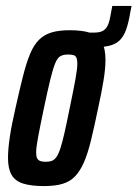

<svg xmlns="http://www.w3.org/2000/svg" viewBox="-20 -620 464 648"><path d="M236 -460 246 -510H297Q316 -510 326.5 -515.5Q337 -521 343 -533Q349 -545 352 -563L359 -600H424L420 -580Q414 -543 405.5 -519.5Q397 -496 383 -483Q369 -470 346.5 -465Q324 -460 287 -460ZM128 8Q85 8 58 -0.5Q31 -9 19 -30Q7 -51 7 -87Q7 -116 13 -157Q19 -198 32 -254Q46 -317 57.5 -362.5Q69 -408 81.5 -438Q94 -468 111.5 -485.5Q129 -503 154 -510.5Q179 -518 215 -518Q259 -518 285.5 -509Q312 -500 324 -478Q336 -456 336 -417Q336 -389 329.5 -349Q323 -309 311 -254Q298 -191 287 -146Q276 -101 263 -71.5Q250 -42 233 -24.5Q216 -7 191 0.5Q166 8 128 8ZM134 -74Q146 -74 154.5 -77Q163 -80 170 -89.5Q177 -99 183.5 -118.5Q190 -138 197.5 -171Q205 -204 215 -254Q228 -316 234.5 -352Q241 -388 241 -405Q241 -418 238 -425Q235 -432 228 -434Q221 -436 210 -436Q194 -436 184 -430.5Q174 -425 166.5 -407Q159 -389 150 -352.5Q141 -316 128 -254Q115 -192 108.5 -157Q102 -122 102 -105Q102 -92 105.5 -85.5Q109 -79 116 -76.5Q123 -74 134 -74Z"/></svg>

Font: Saira UltraCondensed
Style: Bold Italic
Weight: 700
Width: 1
Italic angle: -12°
Designer: Hector Gatti with collaboration of the Omnibus-Type team
Foundry: Omnibus-Type
Version: Version 1.101